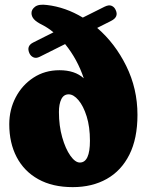

<svg xmlns="http://www.w3.org/2000/svg" viewBox="-20 -775 615 808"><path d="M103.5 -551.5Q90.5 -581.5 119.5 -596L205 -639Q182 -658 158.5 -670Q133 -682.5 122.8 -694.2Q112.5 -706 112.5 -720Q112.5 -735.5 128 -747Q143.5 -758.5 177.5 -754Q255.5 -745 328.5 -701L420.5 -747Q438 -755.5 449.8 -750.5Q461.5 -745.5 467 -732.5Q480.5 -703.5 447.5 -687L389 -657.5Q464 -593 511.2 -497.5Q558.5 -402 558.5 -291.5Q558.5 -192 524.5 -124.2Q490.5 -56.5 429.2 -22Q368 12.5 286 12.5Q201 12.5 141.2 -20.8Q81.5 -54 50.2 -113.8Q19 -173.5 19 -252Q19 -313.5 46 -365.2Q73 -417 120.8 -448.2Q168.5 -479.5 230.5 -479.5Q295 -479.5 332.5 -445.5Q306 -525.5 254 -589.5L147 -536Q132 -528.5 120.5 -533.8Q109 -539 103.5 -551.5ZM228 -303.5Q228 -245.5 241.8 -197.2Q255.5 -149 276 -120Q296.5 -91 316 -91Q358.5 -91 358.5 -182.5Q358.5 -241 344.8 -285Q331 -329 310.2 -353.5Q289.5 -378 269 -378Q248 -378 238 -357.5Q228 -337 228 -303.5Z"/></svg>

Font: Fraunces 72pt SuperSoft Black
Style: Regular
Weight: 900
Version: Version 1.000;[0bf87f6ff]